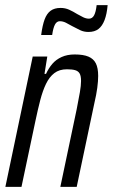

<svg xmlns="http://www.w3.org/2000/svg" viewBox="-20 -731 441 751"><path d="M1 0 108 -510H165L154 -442H160Q170 -464 184.5 -481Q199 -498 221 -508Q243 -518 272 -518Q306 -518 326 -509.5Q346 -501 355 -483Q364 -465 364 -434Q364 -414 360.5 -387.5Q357 -361 349 -327L280 0H216L280 -304Q288 -344 292.5 -370.5Q297 -397 297 -414Q297 -434 291.5 -443.5Q286 -453 274 -456.5Q262 -460 242 -460Q212 -460 192.5 -445Q173 -430 160 -403Q147 -376 137.5 -339.5Q128 -303 119 -260L64 0ZM141 -594Q146 -632 154.5 -655Q163 -678 178 -689Q193 -700 217 -700Q235 -700 250.5 -693Q266 -686 282 -676Q294 -669 305.5 -663.5Q317 -658 328 -658Q341 -658 348 -671Q355 -684 358 -711H401Q398 -676 389 -652.5Q380 -629 365 -617.5Q350 -606 326 -606Q308 -606 293.5 -613Q279 -620 262 -629Q250 -636 238 -642Q226 -648 214 -648Q202 -648 195 -635Q188 -622 184 -594Z"/></svg>

Font: Saira ExtraCondensed
Style: Italic
Weight: 400
Width: 2
Italic angle: -12°
Designer: Hector Gatti with collaboration of the Omnibus-Type team
Foundry: Omnibus-Type
Version: Version 1.101